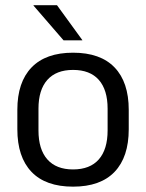

<svg xmlns="http://www.w3.org/2000/svg" viewBox="-20 -703 560 736"><path d="M260 12.5Q155 12.5 100.8 -44.2Q46.5 -101 46.5 -207.5V-282Q46.5 -388 101 -444.5Q155.5 -501 260 -501Q365 -501 419.2 -444.5Q473.5 -388 473.5 -282V-207.5Q473.5 -101 419.2 -44.2Q365 12.5 260 12.5ZM260 -53.5Q325 -53.5 358.8 -92Q392.5 -130.5 392.5 -203V-286.5Q392.5 -358.5 358.8 -396.8Q325 -435 260 -435Q195.5 -435 161.5 -396.8Q127.5 -358.5 127.5 -286.5V-203Q127.5 -130.5 161.5 -92Q195.5 -53.5 260 -53.5ZM198.5 -683 295.5 -549.5V-548.5H223.5L108.5 -681.5V-683Z"/></svg>

Font: Anek Latin
Style: Regular
Weight: 400
Designer: Yesha Goshar
Foundry: Ek Type
Version: Version 1.003